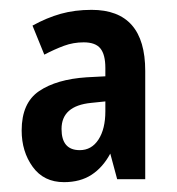

<svg xmlns="http://www.w3.org/2000/svg" viewBox="-20 -742 360 390"><path d="M166 -722Q275 -722 275 -598V-378H218L204 -430Q189 -402 166 -387Q143 -372 110 -372Q69 -372 46.5 -403Q24 -434 24 -477Q24 -533 59.5 -557Q95 -581 156 -585L194 -587V-604Q194 -631 184 -643.5Q174 -656 150 -656Q129 -656 110 -649Q91 -642 70 -631L46 -690Q75 -706 103.5 -714Q132 -722 166 -722ZM165 -533Q105 -527 105 -480Q105 -437 142 -437Q166 -437 180 -458.5Q194 -480 194 -516V-536Z"/></svg>

Font: Noto Sans Khmer UI ExtraCondensed SemiBold
Style: Regular
Weight: 600
Width: 2
Designer: Danh Hong and the Monotype Design Team
Foundry: Monotype Imaging Inc.
Version: Version 2.002; ttfautohint (v1.8.4.7-5d5b)